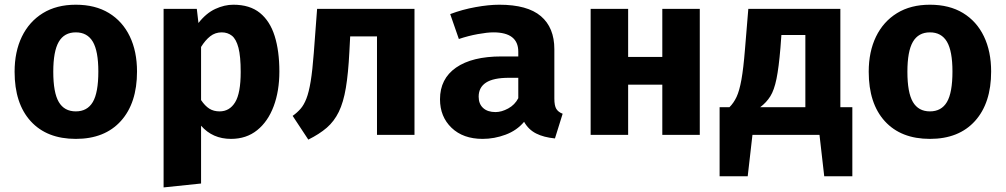

<svg xmlns="http://www.w3.org/2000/svg" viewBox="-20 -583 4348 830"><path d="M307.7 -562.6Q391.8 -562.6 450.8 -526.7Q509.7 -490.8 541 -425.9Q572.3 -361 572.3 -273.8Q572.3 -137.4 502.6 -60Q432.8 17.4 307.7 17.4Q182.6 17.4 112.8 -59Q43.1 -135.4 43.1 -272.8Q43.1 -359.5 74.6 -424.6Q106.2 -489.7 165.4 -526.2Q224.6 -562.6 307.7 -562.6ZM307.7 -443.1Q257.9 -443.1 234.1 -402.3Q210.3 -361.5 210.3 -272.8Q210.3 -182.6 234.1 -142.1Q257.9 -101.5 307.7 -101.5Q357.4 -101.5 381.3 -142.1Q405.1 -182.6 405.1 -273.8Q405.1 -362.1 381.3 -402.6Q357.4 -443.1 307.7 -443.1Z M988.7 -562.6Q1060 -562.6 1103.6 -527.2Q1147.2 -491.8 1167.4 -427.2Q1187.7 -362.6 1187.7 -273.8Q1187.7 -189.7 1163.1 -123.8Q1138.5 -57.9 1091.8 -20.3Q1045.1 17.4 978.5 17.4Q899 17.4 849.2 -39.5V210.3L687.2 227.2V-544.6H830.8L837.9 -483.6Q871.3 -526.2 910.8 -544.4Q950.3 -562.6 988.7 -562.6ZM938.5 -443.1Q910.3 -443.1 888.7 -426.2Q867.2 -409.2 849.2 -380V-150.3Q866.2 -125.1 884.9 -113.3Q903.6 -101.5 929.2 -101.5Q972.3 -101.5 996.4 -140.8Q1020.5 -180 1020.5 -271.8Q1020.5 -339.5 1010.8 -376.7Q1001 -413.8 982.6 -428.5Q964.1 -443.1 938.5 -443.1Z M1771.8 -544.6V0H1609.7V-425.6H1493.8L1490.3 -359Q1485.6 -265.6 1475.1 -203.1Q1464.6 -140.5 1444.6 -99.5Q1424.6 -58.5 1392.6 -30.8Q1360.5 -3.1 1312.8 20.5L1245.1 -82.1Q1264.6 -95.9 1279.2 -112.6Q1293.8 -129.2 1304.6 -156.9Q1315.4 -184.6 1323.1 -231.5Q1330.8 -278.5 1336.4 -352.8L1350.8 -544.6Z M2376.4 -156.9Q2376.4 -126.2 2384.9 -112.3Q2393.3 -98.5 2412.3 -91.3L2379 15.4Q2330.8 10.8 2297.7 -5.9Q2264.6 -22.6 2245.6 -56.4Q2214.4 -19 2165.6 -0.8Q2116.9 17.4 2066.2 17.4Q1982.1 17.4 1932.1 -30.5Q1882.1 -78.5 1882.1 -153.8Q1882.1 -242.6 1951.5 -290.8Q2021 -339 2147.2 -339H2220.5V-359.5Q2220.5 -443.1 2112.8 -443.1Q2086.7 -443.1 2045.6 -435.6Q2004.6 -428.2 1963.6 -414.4L1926.2 -522.1Q1979 -542.1 2036.2 -552.3Q2093.3 -562.6 2138.5 -562.6Q2260 -562.6 2318.2 -513.1Q2376.4 -463.6 2376.4 -370.3ZM2122.1 -98.5Q2148.2 -98.5 2176.9 -114.1Q2205.6 -129.7 2220.5 -158.5V-246.7H2180.5Q2112.8 -246.7 2081 -225.9Q2049.2 -205.1 2049.2 -165.1Q2049.2 -133.8 2068.5 -116.2Q2087.7 -98.5 2122.1 -98.5Z M2843.1 0V-216.9H2695.4V0H2533.3V-544.6H2695.4V-336.9H2843.1V-544.6H3005.1V0Z M3090.8 -119.5H3133.3Q3151.8 -137.9 3164.1 -164.1Q3176.4 -190.3 3185.1 -238.5Q3193.8 -286.7 3200.5 -370.3L3214.9 -544.6H3612.8V-119.5H3664.6V179H3543.1L3522.6 0H3232.8L3212.3 179H3090.8ZM3461.5 -431.8H3357.9L3353.8 -376.4Q3346.7 -290.8 3336.7 -242.1Q3326.7 -193.3 3310 -166.7Q3293.3 -140 3266.2 -119.5H3461.5Z M4000 -562.6Q4084.1 -562.6 4143.1 -526.7Q4202.1 -490.8 4233.3 -425.9Q4264.6 -361 4264.6 -273.8Q4264.6 -137.4 4194.9 -60Q4125.1 17.4 4000 17.4Q3874.9 17.4 3805.1 -59Q3735.4 -135.4 3735.4 -272.8Q3735.4 -359.5 3766.9 -424.6Q3798.5 -489.7 3857.7 -526.2Q3916.9 -562.6 4000 -562.6ZM4000 -443.1Q3950.3 -443.1 3926.4 -402.3Q3902.6 -361.5 3902.6 -272.8Q3902.6 -182.6 3926.4 -142.1Q3950.3 -101.5 4000 -101.5Q4049.7 -101.5 4073.6 -142.1Q4097.4 -182.6 4097.4 -273.8Q4097.4 -362.1 4073.6 -402.6Q4049.7 -443.1 4000 -443.1Z"/></svg>

Font: Fira Code
Style: Bold
Weight: 700
Monospace: yes
Designer: Carrois Corporate, Edenspiekermann AG, Nikita Prokopov
Foundry: Carrois Corporate, Edenspiekermann AG, Nikita Prokopov
Version: Version 6.000; ttfautohint (v1.8.2) -l 8 -r 50 -G 200 -x 14 